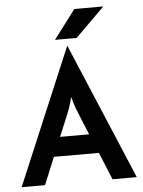

<svg xmlns="http://www.w3.org/2000/svg" viewBox="-56 -864 679 909"><g transform="rotate(-5 283.0 -409.5)"><path d="M9.7 0 282.6 -647.2H284L556.9 0H441.7L388.2 -129.9H174.3L120.8 0ZM211.8 -221.5H350L317.4 -300Q306.9 -325 297.9 -349Q288.9 -372.9 280.6 -404.9Q272.9 -372.9 264.2 -349.3Q255.6 -325.7 244.4 -300ZM227.8 -681.2 331.9 -818.8H469.4L330.6 -681.2Z"/></g></svg>

Font: Afacad Flux SemiBold
Style: Regular
Weight: 600
Designer: Kristian Moeller
Foundry: Dicotype
Version: Version 1.100